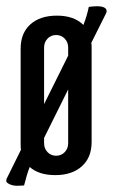

<svg xmlns="http://www.w3.org/2000/svg" viewBox="-30 -550 361 614"><path d="M280 -530Q311 -530 311 -514Q311 -511 309 -507L262 -413Q263 -408 263 -398V-96Q263 -46 231.5 -18Q200 10 147 10Q94 10 65 -16Q56 7 47 43Q36 44 23.5 44Q11 44 0.5 39Q-10 34 -10 28.5Q-10 23 -8 20L37 -71Q36 -77 36 -92V-394Q36 -444 67 -472Q98 -500 152.5 -500Q207 -500 237 -470V-471Q248 -499 254 -528Q270 -530 280 -530ZM111 -398V-217L188 -372V-398Q188 -415 177 -426.5Q166 -438 149.5 -438Q133 -438 122 -426.5Q111 -415 111 -398ZM188 -92V-264L111 -109V-92Q111 -75 122 -63.5Q133 -52 149.5 -52Q166 -52 177 -63.5Q188 -75 188 -92Z"/></svg>

Font: el_Medula One
Style: Regular
Weight: 400
Designer: Luciano Vergara
Foundry: Luciano Vergara
Version: Version 1.002 August 17, 2020